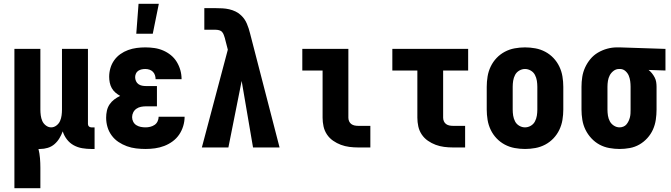

<svg xmlns="http://www.w3.org/2000/svg" viewBox="-20 -778 3540 1013"><path d="M56 215V-520H193V-200Q193 -185 195 -169.5Q197 -154 203 -140Q209 -126 222 -116Q235 -106 250 -106Q265 -106 278 -116Q291 -126 297 -140Q303 -154 305 -169.5Q307 -185 307 -200V-520H444V-124Q444 -116 449 -111Q454 -106 462 -106H479V8H462Q438 8 414 4Q390 0 369 -11.5Q348 -23 333 -42.5Q318 -62 311 -85Q304 -66 293.5 -48.5Q283 -31 267.5 -17.5Q252 -4 232 2Q212 8 192 8H183Q189 32 191 57Q193 82 193 107V215Z M699 -600 711 -758H818L786 -600ZM748 8Q723 8 698 5Q673 2 649.5 -6.5Q626 -15 605 -29Q584 -43 569 -63.5Q554 -84 547 -108Q540 -132 540 -157Q540 -176 544 -194Q548 -212 558 -227Q568 -242 582.5 -253Q597 -264 614 -272Q600 -280 588.5 -290Q577 -300 569.5 -313.5Q562 -327 559 -342.5Q556 -358 556 -373Q556 -396 562.5 -418.5Q569 -441 582.5 -460Q596 -479 615 -492.5Q634 -506 656 -514Q678 -522 701 -525Q724 -528 747 -528Q771 -528 795 -524.5Q819 -521 841 -511.5Q863 -502 881.5 -487Q900 -472 912.5 -451.5Q925 -431 931.5 -408Q938 -385 938 -361V-360H801Q801 -371 797.5 -381.5Q794 -392 786.5 -399.5Q779 -407 768.5 -410.5Q758 -414 747 -414Q737 -414 727.5 -412Q718 -410 709.5 -404.5Q701 -399 697 -389.5Q693 -380 693 -371Q693 -360 697.5 -350Q702 -340 710.5 -334Q719 -328 729.5 -326Q740 -324 750 -324H808V-217H750Q737 -217 724 -214.5Q711 -212 700 -204.5Q689 -197 683 -185Q677 -173 677 -160Q677 -147 683 -135.5Q689 -124 699.5 -117.5Q710 -111 722.5 -108.5Q735 -106 748 -106Q760 -106 772.5 -109Q785 -112 795.5 -119Q806 -126 811.5 -138Q817 -150 817 -162H954Q954 -137 946.5 -112.5Q939 -88 925 -67.5Q911 -47 890.5 -32Q870 -17 846.5 -8Q823 1 798 4.5Q773 8 748 8Z M1045 0 1182 -516 1167 -574V-575Q1164 -584 1161 -593Q1158 -602 1152 -609Q1146 -616 1136.5 -618.5Q1127 -621 1118 -621H1058V-735H1118Q1136 -735 1154 -734Q1172 -733 1189.5 -729Q1207 -725 1223.5 -717Q1240 -709 1253 -696Q1272 -678 1282.5 -653Q1293 -628 1299 -603L1455 0H1315L1255 -351L1185 0Z M1870 0Q1846 0 1823 -3Q1800 -6 1778.5 -14Q1757 -22 1737.5 -35.5Q1718 -49 1705 -68.5Q1692 -88 1687 -111Q1682 -134 1682 -157V-406H1575V-520H1818V-157Q1818 -147 1822 -138Q1826 -129 1833.5 -123.5Q1841 -118 1850.5 -116Q1860 -114 1870 -114H1934V0Z M2370 0Q2346 0 2323 -3Q2300 -6 2278.5 -14Q2257 -22 2237.5 -35.5Q2218 -49 2205 -68.5Q2192 -88 2187 -111Q2182 -134 2182 -157V-406H2050V-520H2450V-406H2318V-157Q2318 -147 2322 -138Q2326 -129 2333.5 -123.5Q2341 -118 2350.5 -116Q2360 -114 2370 -114H2434V0Z M2750 8Q2723 8 2695.5 3Q2668 -2 2643.5 -15Q2619 -28 2600 -48Q2581 -68 2569 -93Q2557 -118 2552.5 -145.5Q2548 -173 2548 -200V-320Q2548 -347 2552.5 -374.5Q2557 -402 2569 -427Q2581 -452 2600 -472Q2619 -492 2643.5 -505Q2668 -518 2695.5 -523Q2723 -528 2750 -528Q2777 -528 2804.5 -523Q2832 -518 2856.5 -505Q2881 -492 2900 -472Q2919 -452 2931 -427Q2943 -402 2947.5 -374.5Q2952 -347 2952 -320V-200Q2952 -173 2947.5 -145.5Q2943 -118 2931 -93Q2919 -68 2900 -48Q2881 -28 2856.5 -15Q2832 -2 2804.5 3Q2777 8 2750 8ZM2750 -106Q2766 -106 2780.5 -114.5Q2795 -123 2802.5 -137.5Q2810 -152 2812.5 -168Q2815 -184 2815 -200V-320Q2815 -336 2812.5 -352Q2810 -368 2802.5 -382.5Q2795 -397 2780.5 -405.5Q2766 -414 2750 -414Q2734 -414 2719.5 -405.5Q2705 -397 2697.5 -382.5Q2690 -368 2687.5 -352Q2685 -336 2685 -320V-200Q2685 -184 2687.5 -168Q2690 -152 2697.5 -137.5Q2705 -123 2719.5 -114.5Q2734 -106 2750 -106Z M3249 8Q3222 8 3194.5 3Q3167 -2 3143 -15Q3119 -28 3100 -48.5Q3081 -69 3069 -93.5Q3057 -118 3052.5 -145.5Q3048 -173 3048 -200V-320Q3048 -346 3052 -372Q3056 -398 3067 -422Q3078 -446 3095 -466.5Q3112 -487 3135 -500.5Q3158 -514 3183.5 -521Q3209 -528 3235 -528H3250L3491 -520V-406L3402 -409Q3412 -401 3420 -391Q3428 -381 3434 -369.5Q3440 -358 3442 -345.5Q3444 -333 3444 -320V-200Q3444 -173 3440 -146Q3436 -119 3425 -94.5Q3414 -70 3395.5 -49.5Q3377 -29 3353.5 -15.5Q3330 -2 3303 3Q3276 8 3249 8ZM3249 -106Q3259 -106 3269 -110Q3279 -114 3285.5 -122Q3292 -130 3296.5 -139.5Q3301 -149 3303.5 -159Q3306 -169 3306.5 -179.5Q3307 -190 3307 -200V-320Q3307 -335 3305 -350Q3303 -365 3297.5 -378.5Q3292 -392 3280.5 -402.5Q3269 -413 3254 -414H3246Q3230 -414 3217 -404Q3204 -394 3197 -380.5Q3190 -367 3187.5 -351.5Q3185 -336 3185 -320V-200Q3185 -184 3187.5 -168Q3190 -152 3197.5 -138Q3205 -124 3219 -115Q3233 -106 3249 -106Z"/></svg>

Font: Iosevka SS18 Heavy
Style: Regular
Weight: 900
Monospace: yes
Designer: Belleve Invis
Foundry: Belleve Invis
Version: Version 25.1.1; ttfautohint (v1.8.4)